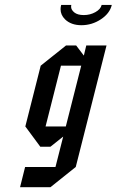

<svg xmlns="http://www.w3.org/2000/svg" viewBox="-20 -687 480 790"><path d="M418.3 -500 291.7 0 187.5 83.3H62.5L83.3 0H208.3L240 -125L187.5 -83.3H145.8L84.2 -166.7L147.5 -416.7L251.7 -500H293.3L325 -458.3L335 -500ZM314.2 -416.7H230.8L167.5 -166.7H250.8ZM398.3 -666.7H440Q431.7 -631.7 395 -607.5Q358.3 -583.3 315 -583.3Q272.5 -583.3 247.5 -607.5Q229.2 -625.8 229.2 -649.2Q229.2 -657.5 231.7 -666.7H273.3Q272.5 -662.5 272.5 -659.2Q272.5 -646.7 285.8 -635.8Q299.2 -625 325 -625Q350.8 -625 372.5 -637.1Q394.2 -649.2 398.3 -666.7Z"/></svg>

Font: Yulong
Style: Italic
Weight: 400
Italic angle: -14.25°
Designer: GGBotNet
Foundry: f0n7.com
Version: 1.00